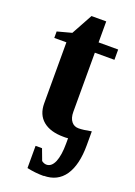

<svg xmlns="http://www.w3.org/2000/svg" viewBox="-148 -621 630 894"><g transform="rotate(20 166.5 -174.0)"><path d="M189 213 190 214Q146 214 106 205V95H138L159 151Q171 160 183 160Q208 160 222 128Q236 95 236 36V10L225 11H214Q148 11 112 -19Q76 -49 76 -105V-407H16V-439L87 -458L144 -562H217V-458H314V-407H217V-114Q217 -83 231 -66Q244 -50 266 -50Q289 -50 329 -58V11Q329 108 293 161Q257 213 189 213Z"/></g></svg>

Font: Libra Serif Modern
Style: Bold
Weight: 700
Designer: Stefan Peev, Context Ltd
Foundry: Ascender Corporation
Version: Version 1.000